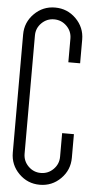

<svg xmlns="http://www.w3.org/2000/svg" viewBox="-60 -923 478 966"><g transform="rotate(5 179.0 -439.5)"><path d="M178.7 8.3Q117.2 8.3 73.5 -35.4Q29.8 -79.1 29.8 -141.1V-737.8Q29.8 -799.3 73.5 -843Q117.2 -886.7 178.7 -886.7Q240.7 -886.7 284.4 -843Q328.1 -799.3 328.1 -737.8V-618.2H268.6V-737.8Q268.6 -774.9 242.2 -801Q215.8 -827.1 178.7 -827.1Q142.1 -827.1 115.7 -801Q89.4 -774.9 89.4 -737.8V-141.1Q89.4 -104 115.7 -77.6Q142.1 -51.3 178.7 -51.3Q215.8 -51.3 242.2 -77.6Q268.6 -104 268.6 -141.1V-260.3H328.1V-141.1Q328.1 -79.1 284.4 -35.4Q240.7 8.3 178.7 8.3Z"/></g></svg>

Font: Ignotum
Style: Regular
Weight: 400
Designer: GGBot
Version: 0.10